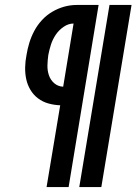

<svg xmlns="http://www.w3.org/2000/svg" viewBox="-20 -755 551 775"><path d="M300 0 422 -735H511L389 0ZM168 0 223 -330Q198 -331 175 -337.5Q152 -344 133.5 -358Q115 -372 103 -392Q91 -412 86 -435Q81 -458 81.5 -483Q82 -508 87 -533Q91 -558 98.5 -582.5Q106 -607 118.5 -630.5Q131 -654 149.5 -674Q168 -694 191 -707.5Q214 -721 239 -728Q264 -735 290 -735H378L257 0ZM235 -405 277 -660Q256 -660 236.5 -646.5Q217 -633 204.5 -614Q192 -595 185.5 -574.5Q179 -554 175 -533Q172 -512 171.5 -491Q171 -470 177.5 -451Q184 -432 199 -419Q214 -406 235 -405Z"/></svg>

Font: Iosevka Curly Slab XBdObl
Style: Regular
Weight: 800
Italic angle: -9°
Monospace: yes
Designer: Belleve Invis
Foundry: Belleve Invis
Version: Version 11.1.0; ttfautohint (v1.8.3)